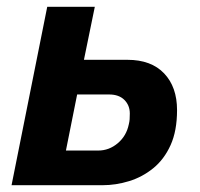

<svg xmlns="http://www.w3.org/2000/svg" viewBox="-20 -545 588 565"><path d="M14 0 119 -525H259L227 -369H355Q425 -369 463 -329Q501 -289 501 -221Q501 -160 482 -118Q463 -76 431 -50Q399 -24 360 -12Q321 0 282 0ZM174 -102H269Q301 -102 326.5 -123.5Q352 -145 359 -179Q361 -187 361.5 -194Q362 -201 362 -211Q362 -235 346 -251Q330 -267 301 -267H207Z"/></svg>

Font: IBM Plex Sans
Style: Bold Italic
Weight: 700
Italic angle: -11.31°
Designer: Mike Abbink, Paul van der Laan, Pieter van Rosmalen
Foundry: Bold Monday
Version: Version 3.201